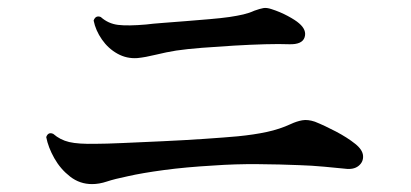

<svg xmlns="http://www.w3.org/2000/svg" viewBox="-20 -607 1040 486"><path d="M213 -141Q182 -141 157.5 -160Q133 -179 117.5 -206.5Q102 -234 97 -260Q102 -274 115 -268Q132 -253 155 -247.5Q178 -242 223 -243Q246 -243 291.5 -245Q337 -247 391.5 -249.5Q446 -252 497.5 -255.5Q549 -259 582 -262Q623 -266 655.5 -273Q688 -280 716 -293Q731 -300 745 -302.5Q759 -305 777 -299Q802 -289 830.5 -274Q859 -259 879 -243Q898 -228 899 -212.5Q900 -197 887.5 -187Q875 -177 853 -180Q833 -182 801 -185Q769 -188 737 -189Q690 -191 632.5 -191.5Q575 -192 520 -188Q450 -184 394.5 -176.5Q339 -169 304 -161Q270 -154 250.5 -147.5Q231 -141 213 -141ZM328 -460Q301 -458 277.5 -471Q254 -484 238 -507Q222 -530 217 -555Q222 -569 235 -564Q254 -547 279 -544Q304 -541 350 -545Q365 -547 392 -549Q419 -551 450 -553.5Q481 -556 510.5 -558.5Q540 -561 561 -564Q581 -567 596 -570.5Q611 -574 624 -580Q638 -585 646.5 -586.5Q655 -588 667 -584Q689 -577 708.5 -566.5Q728 -556 737 -548Q757 -531 751 -512.5Q745 -494 712 -495Q688 -496 651 -495Q614 -494 572 -491.5Q530 -489 491.5 -486Q453 -483 426 -479Q401 -475 374.5 -468.5Q348 -462 328 -460Z"/></svg>

Font: Zen Old Mincho Black
Style: Regular
Weight: 900
Designer: Yoshimichi Ohira
Foundry: Positype
Version: Version 1.001